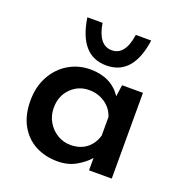

<svg xmlns="http://www.w3.org/2000/svg" viewBox="-123 -772 844 890"><g transform="rotate(20 299.0 -326.5)"><path d="M520 -423V0H408V-61Q385 -34 346 -11.5Q307 11 255 11Q194 11 146 -14.5Q98 -40 70 -90Q42 -140 42 -211Q42 -280 71 -332.5Q100 -385 148.5 -413.5Q197 -442 255 -442Q358 -442 409 -366L417 -423ZM408 -171V-263Q396 -302 361.5 -326Q327 -350 282 -350Q229 -350 192 -312.5Q155 -275 155 -217Q155 -179 173 -148Q191 -117 221 -99Q251 -81 286 -81Q332 -81 363.5 -104.5Q395 -128 408 -171ZM158 -664H233Q250 -559 316 -559Q382 -559 397 -664H473Q448 -484 316 -484Q185 -484 158 -664Z"/></g></svg>

Font: Josefin Sans SemiBold
Style: Regular
Weight: 600
Designer: Santiago Orozco
Foundry: Typemade
Version: Version 2.000